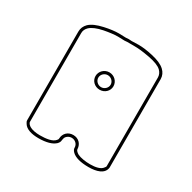

<svg xmlns="http://www.w3.org/2000/svg" viewBox="-131 -664 835 834"><g transform="rotate(30 286.5 -247.5)"><path d="M286 -291C269 -291 255 -305 255 -321C255 -337 269 -351 286 -351C303 -351 317 -337 317 -321C317 -305 303 -291 286 -291ZM286 -365C261 -365 241 -345 241 -321C241 -297 261 -278 286 -278C311 -278 331 -297 331 -321C331 -345 311 -365 286 -365ZM286 -51C259 -51 241 -32 240 -7C240 -3 239 -2 235 3C222 19 191 23 160 23C140 23 119 19 108 12C102 8 94 1 94 -7V-452C94 -464 99 -474 108 -483C121 -495 142 -504 172 -510C198 -515 222 -518 240 -518C251 -518 266 -517 274 -517C279 -517 283 -518 286 -518H317C345 -518 362 -516 401 -509C431 -503 453 -495 465 -483C474 -474 479 -463 479 -451V-7C479 -3 478 -2 474 3C464 18 439 23 412 23C389 23 363 19 349 12C342 8 332 1 332 -7C331 -32 313 -51 286 -51ZM318 -7C318 1 321 7 328 14C343 29 372 37 412 37C451 37 489 27 493 -7V-451C493 -467 486 -482 474 -493C459 -507 437 -516 406 -523C379 -529 356 -532 336 -532C324 -532 309 -531 301 -531C295 -531 289 -532 286 -532C283 -532 278 -531 272 -531C264 -531 249 -532 237 -532C217 -532 193 -529 166 -523C135 -516 113 -507 98 -493C86 -481 80 -467 80 -451V-7C80 0 82 2 86 9C98 29 127 37 161 37C200 37 228 29 244 14C251 7 254 0 254 -7C254 -7 255 -12 256 -16C258 -26 271 -37 286 -37C304 -37 318 -23 318 -7Z"/></g></svg>

Font: Platiipus Light
Style: Light
Weight: 400
Version: Version 001.000